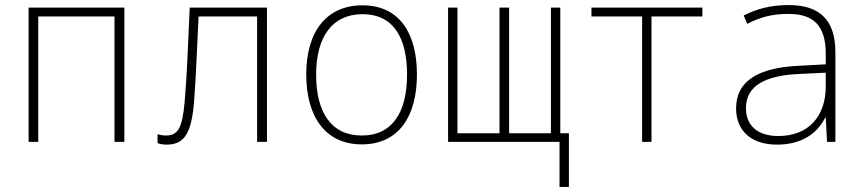

<svg xmlns="http://www.w3.org/2000/svg" viewBox="-20 -560 3418 758"><path d="M93 0H131V-495H432V0H471V-530H93Z M638 11C709 11 736 -36 746 -157C754 -259 756 -337 764 -495H995V0H1034V-530H729C721 -346 718 -265 709 -159C700 -53 682 -25 635 -25C623 -25 613 -27 602 -30V5C612 9 624 11 638 11Z M1408 10C1553 10 1626 -99 1626 -266C1626 -426 1559 -539 1411 -539C1271 -539 1189 -438 1189 -266C1189 -99 1265 10 1408 10ZM1408 -25C1286 -25 1228 -119 1228 -265C1228 -416 1293 -504 1411 -504C1538 -504 1587 -404 1587 -266C1587 -119 1531 -25 1408 -25Z M1749 0H2189V178H2226V-34H2192V-530H2155V-34H2147H1990V-530H1952V-34H1786V-530H1749Z M2515 0H2552V-495H2753V-530H2315V-495H2515Z M3048 11C3148 11 3208 -36 3238 -96H3240L3245 0H3278V-354C3278 -483 3214 -540 3094 -540C3019 -540 2967 -524 2916 -499L2930 -466C2983 -493 3029 -505 3093 -505C3189 -505 3240 -462 3240 -347V-306L3128 -300C2978 -292 2886 -243 2886 -132C2886 -46 2943 11 3048 11ZM3053 -23C2971 -23 2925 -64 2925 -133C2925 -224 3005 -262 3135 -268L3240 -273V-219C3240 -102 3173 -23 3053 -23Z"/></svg>

Font: Noto Sans Mono SemiCondensed ExtraLight
Style: Regular
Weight: 200
Width: 4
Designer: Monotype Design Team
Foundry: Monotype Imaging Inc.
Version: Version 2.014